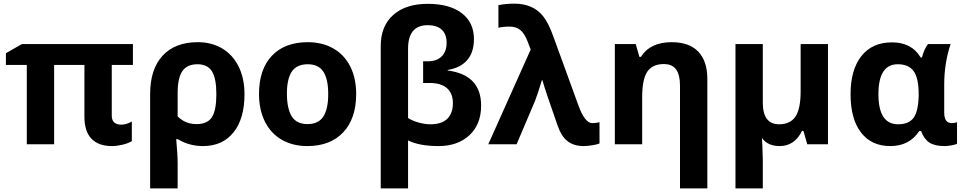

<svg xmlns="http://www.w3.org/2000/svg" viewBox="-20 -786 5256 1046"><path d="M588.9 -155.8Q588.9 -106.9 641.6 -106.9Q668 -106.9 698.2 -124V-17.1Q678.2 -4.9 647.2 2.4Q616.2 9.8 589.8 9.8Q516.6 9.8 478.3 -30.3Q439.9 -70.3 439.9 -149.9V-432.1H274.9V0H126V-432.1H12.2V-496.1L99.1 -545.9H704.1V-432.1H588.9Z M947.8 -280.8V-151.9Q989.7 -109.9 1050.3 -109.9Q1110.8 -109.9 1134.8 -148.2Q1158.7 -186.5 1158.7 -272.5Q1158.7 -358.4 1134.8 -397.2Q1110.8 -436 1055.2 -436Q999.5 -436 973.6 -398.7Q947.8 -361.3 947.8 -280.8ZM1312 -272.9Q1312 -139.6 1252.2 -64.9Q1192.4 9.8 1085.9 9.8Q1010.7 9.8 948.7 -27.8H939.9Q947.8 56.2 947.8 103V240.2H797.9V-273.9Q797.9 -408.2 865.5 -482.2Q933.1 -556.2 1057.6 -556.2Q1133.3 -556.2 1190.9 -521.7Q1248.5 -487.3 1280.3 -422.9Q1312 -358.4 1312 -272.9Z M1920.4 -273.9Q1920.4 -140.6 1850.1 -65.4Q1779.8 9.8 1654.3 9.8Q1575.7 9.8 1515.6 -24.4Q1455.6 -58.6 1423.3 -123.5Q1391.1 -188 1391.1 -273.9Q1391.1 -407.7 1460.9 -481.9Q1530.8 -556.2 1657.2 -556.2Q1735.8 -556.2 1795.9 -522Q1856 -487.8 1888.2 -423.8Q1920.4 -359.9 1920.4 -273.9ZM1543 -274.4Q1543.5 -193.4 1569.8 -151.4Q1596.2 -109.9 1655.8 -109.9Q1715.3 -110.4 1741.7 -151.4Q1768.1 -192.4 1768.1 -273.4Q1768.1 -354.5 1741.7 -395.5Q1715.3 -436 1655.8 -436Q1596.2 -435.5 1569.3 -395.5Q1543 -355.5 1543 -274.4Z M2311 -648.9Q2203.1 -648.9 2203.1 -521V-143.1Q2226.6 -127.9 2260.7 -118.4Q2294.9 -108.9 2324.2 -108.9Q2386.7 -108.9 2417 -139.2Q2447.3 -169.4 2447.3 -223.6Q2447.3 -277.8 2414.8 -305.9Q2382.3 -334 2320.3 -334H2285.2V-452.1H2311Q2359.4 -452.1 2386.2 -478.8Q2413.1 -505.4 2413.1 -552.7Q2413.1 -600.1 2386.2 -624.5Q2359.4 -648.9 2311 -648.9ZM2601.1 -210.9Q2601.1 -108.4 2537.4 -49.3Q2473.6 9.8 2369.1 9.8Q2264.6 9.8 2203.1 -21V240.2H2054.2V-535.2Q2054.2 -644.5 2122.6 -704.8Q2190.9 -765.1 2310.1 -765.1Q2429.2 -765.1 2495.6 -714.4Q2562 -663.6 2562 -573.2Q2562 -500.5 2524.9 -458.3Q2487.8 -416 2418.9 -404.8V-401.9Q2601.1 -378.4 2601.1 -210.9Z M2695.3 -634.8V-757.8Q2733.9 -766.1 2783.2 -766.1Q2832.5 -766.1 2872.3 -749Q2912.1 -731.9 2940.2 -696Q2968.3 -660.2 2993.2 -590.8L3130.4 -213.9Q3165.5 -115.2 3207 -115.2Q3228.5 -115.2 3246.1 -120.1V-4.9Q3234.9 1 3207 5.4Q3179.2 9.8 3160.2 9.8Q3106.4 9.8 3072.3 -16.6Q3038.1 -43 3018.1 -101.1Q2946.3 -305.2 2935.1 -349.1H2932.1Q2909.7 -273.9 2895 -236.8L2794.4 0H2640.1L2871.1 -516.1L2854 -561Q2836.4 -605 2814 -623Q2791.5 -641.1 2756.3 -641.1Q2721.2 -641.1 2695.3 -634.8Z M3639.6 -556.2Q3734.9 -556.2 3784.2 -504.6Q3833.5 -453.1 3833.5 -356V240.2H3684.6V-318.8Q3684.6 -377.9 3663.6 -407.5Q3642.6 -437 3596.7 -437Q3534.2 -437 3506.3 -395.3Q3478.5 -353.5 3478.5 -256.8V0H3329.6V-545.9H3443.4L3463.4 -476.1H3471.7Q3522 -556.2 3639.6 -556.2Z M4227.5 9.8Q4162.6 9.8 4130.9 -34.2L4133.3 7.3L4135.7 84V240.2H3986.8V-545.9H4135.7V-227.1Q4135.7 -108.9 4224.6 -108.9Q4286.1 -109.4 4314 -151.4Q4341.8 -193.4 4341.8 -289.1V-545.9H4490.7V0H4377.9L4356.9 -73.2H4349.6Q4308.6 9.8 4227.5 9.8Z M5124 -325.2V-172.9Q5124 -115.2 5165 -115.2Q5180.7 -115.2 5193.8 -120.1V-2.9Q5186 2 5163.8 5.9Q5141.6 9.8 5127 9.8Q5072.3 9.8 5043.5 -9Q5014.6 -27.8 4998 -71.8H4987.8Q4934.1 9.8 4830.6 9.8Q4727.1 9.8 4670.4 -64.5Q4613.8 -138.7 4613.8 -272.5Q4613.8 -406.2 4672.9 -480.7Q4731.9 -555.2 4839.4 -555.2Q4946.8 -555.2 4995.6 -473.1H5002.9Q5014.6 -519 5035.6 -545.9H5158.7Q5124 -440.9 5124 -325.2ZM4870.6 -436Q4765.6 -436 4765.6 -272.5Q4765.6 -108.9 4873 -108.9Q4930.7 -108.9 4956.8 -143.8Q4982.9 -178.7 4984.9 -266.1V-272Q4984.9 -359.9 4957.8 -397.9Q4930.7 -436 4870.6 -436Z"/></svg>

Font: NotoSans-Bold
Style: Bold
Weight: 700
Designer: Monotype Design team
Foundry: Monotype Imaging Inc.
Version: Version 1.04